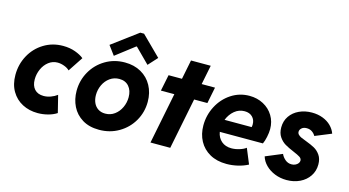

<svg xmlns="http://www.w3.org/2000/svg" viewBox="-85 -1109 2629 1447"><g transform="rotate(15 1230.0 -386.0)"><path d="M30.8 -229.5Q30.8 -311.5 68.4 -381.1Q106 -450.7 172.9 -491.9Q239.7 -533.2 322.8 -533.2Q375 -533.2 418 -517.6Q460.9 -502 485.8 -481L409.2 -365.2Q394.5 -380.9 367.4 -390.9Q340.3 -400.9 314.9 -400.9Q276.4 -400.9 245.4 -377Q214.4 -353 197.3 -314.5Q180.2 -275.9 180.2 -234.4Q180.2 -185.5 205.3 -158Q230.5 -130.4 276.4 -130.4Q303.7 -130.4 331.3 -140.4Q358.9 -150.4 380.9 -167L414.1 -33.7Q386.2 -15.1 346.7 -4.6Q307.1 5.9 266.6 5.9Q200.2 5.9 146.7 -22Q93.3 -49.8 62 -103Q30.8 -156.2 30.8 -229.5Z M507.3 -232.9Q507.3 -314 546.4 -383.1Q585.4 -452.1 653.6 -492.7Q721.7 -533.2 805.2 -533.2Q877.4 -533.2 932.1 -502.2Q986.8 -471.2 1016.8 -416Q1046.9 -360.8 1046.9 -290.5Q1046.9 -209.5 1007.6 -141.1Q968.3 -72.8 899.4 -32.5Q830.6 7.8 745.6 7.8Q668.9 7.8 615.2 -24.9Q561.5 -57.6 534.4 -112.3Q507.3 -167 507.3 -232.9ZM898.9 -286.6Q898.9 -338.9 871.6 -370.6Q844.2 -402.3 796.4 -402.3Q755.4 -402.3 723.4 -379.4Q691.4 -356.4 673.8 -319.1Q656.2 -281.7 656.2 -240.2Q656.2 -206.1 668.2 -179.4Q680.2 -152.8 703.4 -137.5Q726.6 -122.1 759.3 -122.1Q800.3 -122.1 832 -145.5Q863.8 -168.9 881.3 -206.8Q898.9 -244.6 898.9 -286.6ZM657.2 -630.9 857.4 -779.8H887.2L1037.6 -630.9L972.7 -559.6L860.4 -671.9H856L710 -559.6Z M1225.6 -398.4H1120.6L1146.5 -525.4H1251L1281.2 -676.3H1435.1L1404.8 -525.4H1508.8L1483.4 -398.4H1379.9L1300.3 0H1146Z M1497.6 -228.5Q1497.6 -308.1 1534.2 -378.4Q1570.8 -448.7 1635 -491Q1699.2 -533.2 1777.3 -533.2Q1837.4 -533.2 1886.2 -507.1Q1935.1 -481 1963.1 -434.8Q1991.2 -388.7 1991.2 -330.6Q1991.2 -302.7 1983.9 -268.6Q1976.6 -234.4 1966.3 -212.9H1629.9Q1637.2 -168 1668 -141.8Q1698.7 -115.7 1745.6 -115.7Q1775.9 -115.7 1808.1 -125.7Q1840.3 -135.7 1857.9 -149.9L1906.7 -31.7Q1871.1 -12.7 1827.1 -2.4Q1783.2 7.8 1740.2 7.8Q1664.6 7.8 1609.9 -22.9Q1555.2 -53.7 1526.4 -107.2Q1497.6 -160.6 1497.6 -228.5ZM1852.5 -309.6Q1855 -319.3 1855 -332Q1855 -366.7 1832.5 -389.2Q1810.1 -411.6 1771.5 -411.6Q1727.1 -411.6 1692.9 -383.1Q1658.7 -354.5 1641.1 -309.6Z M2004.4 -122.1 2133.3 -175.8Q2143.6 -152.3 2164.8 -134.3Q2186 -116.2 2214.4 -116.2Q2231 -116.2 2244.4 -122.6Q2257.8 -128.9 2265.6 -139.2Q2273.4 -149.4 2273.4 -160.2Q2273.4 -176.8 2257.3 -187.3Q2241.2 -197.8 2205.1 -212.9Q2163.1 -230.5 2135.7 -246.6Q2108.4 -262.7 2088.4 -292Q2068.4 -321.3 2068.4 -365.7Q2068.4 -416 2094.7 -454.1Q2121.1 -492.2 2165.8 -512.7Q2210.4 -533.2 2264.6 -533.2Q2311 -533.2 2349.6 -518.3Q2388.2 -503.4 2414.3 -477.3Q2440.4 -451.2 2451.7 -418.9L2325.7 -367.2Q2315.4 -385.7 2297.6 -397.5Q2279.8 -409.2 2256.3 -409.2Q2231.9 -409.2 2217.5 -396.5Q2203.1 -383.8 2203.1 -367.7Q2203.1 -355 2212.2 -345.7Q2221.2 -336.4 2235.4 -329.8Q2249.5 -323.2 2274.9 -314Q2316.9 -298.3 2344 -283.4Q2371.1 -268.6 2391.1 -240Q2411.1 -211.4 2411.1 -167Q2411.1 -116.2 2384.5 -76.4Q2357.9 -36.6 2311.8 -14.4Q2265.6 7.8 2209 7.8Q2159.7 7.8 2116.9 -9.3Q2074.2 -26.4 2044.7 -55.9Q2015.1 -85.4 2004.4 -122.1Z"/></g></svg>

Font: Reddit Sans Chocolate ExBold
Style: Italic
Weight: 800
Italic angle: -11.25°
Designer: Stephen Hutchings
Version: Version 1.013